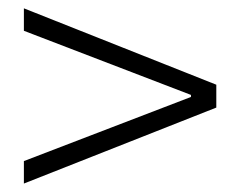

<svg xmlns="http://www.w3.org/2000/svg" viewBox="-20 -597 574 459"><path d="M37.1 -158.2V-211.9L436.5 -365.2V-370.1L37.1 -523.4V-577.1L497.1 -394.5V-339.8Z"/></svg>

Font: Taipei Sans TC Beta Light
Style: Regular
Weight: 300
Designer: JT Foundry
Foundry: JT Foundry
Version: Version 1.000